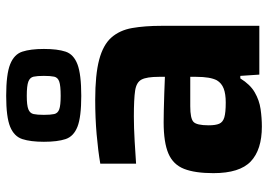

<svg xmlns="http://www.w3.org/2000/svg" viewBox="-140 -698 847 606"><g transform="rotate(-90 283.0 -395.5)"><path d="M186 8Q113 8 76 -27Q39 -62 39 -145Q39 -203 52.5 -237.5Q66 -272 101 -287Q136 -302 200 -302Q212 -302 237 -301.5Q262 -301 291 -300Q320 -299 343 -298V-317Q343 -355 334.5 -371.5Q326 -388 299.5 -392Q273 -396 218 -396Q184 -396 140 -393.5Q96 -391 69 -389V-502Q110 -509 161.5 -513.5Q213 -518 270 -518Q350 -518 397 -505.5Q444 -493 467 -467Q490 -441 497 -401.5Q504 -362 504 -308V0H350L346 -60H338Q319 -29 294 -14.5Q269 0 241 4Q213 8 186 8ZM262 -106Q289 -106 306 -112.5Q323 -119 332 -134Q343 -155 343 -199V-218H250Q212 -218 201 -208Q190 -198 190 -160Q190 -138 195 -126.5Q200 -115 215 -110.5Q230 -106 262 -106ZM283 -562Q216 -562 185.5 -574Q155 -586 146.5 -611.5Q138 -637 138 -680Q138 -722 146.5 -748Q155 -774 185.5 -786.5Q216 -799 283 -799Q351 -799 382.5 -786.5Q414 -774 422.5 -748Q431 -722 431 -680Q431 -637 422.5 -611.5Q414 -586 382.5 -574Q351 -562 283 -562ZM283 -627Q315 -627 328 -631.5Q341 -636 343.5 -647.5Q346 -659 346 -680Q346 -701 343.5 -712.5Q341 -724 328 -729Q315 -734 283 -734Q253 -734 240.5 -729Q228 -724 225.5 -712.5Q223 -701 223 -680Q223 -659 225.5 -647.5Q228 -636 240.5 -631.5Q253 -627 283 -627Z"/></g></svg>

Font: Saira
Style: Bold
Weight: 700
Designer: Hector Gatti with collaboration of the Omnibus-Type team
Foundry: Omnibus-Type
Version: Version 1.100; ttfautohint (v1.8.3)